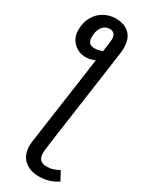

<svg xmlns="http://www.w3.org/2000/svg" viewBox="-259 -794 820 1050"><g transform="rotate(30 151.0 -268.5)"><path d="M316 176Q263 211 201 211Q141 211 106 179.5Q71 148 71 90Q71 75 74 58L82 0L152 -495Q123 -482 95 -482Q49 -482 17.5 -512.5Q-14 -543 -14 -593Q-14 -639 6 -674.5Q26 -710 60 -729Q94 -748 133 -748Q189 -748 220 -718Q251 -688 251 -631Q251 -609 249 -597L165 0L156 70Q155 77 155 89Q155 143 207 143Q230 143 247.5 137.5Q265 132 286 121ZM161 -557 169 -616Q171 -632 171 -638Q171 -682 133 -682Q103 -682 85.5 -657Q68 -632 69 -594Q68 -548 112 -548Q130 -548 161 -557Z"/></g></svg>

Font: Fira Sans Book
Style: Italic
Weight: 350
Italic angle: -8°
Designer: bBox Type GmbH & Carrois Corporate GbR & Edenspiekermann AG
Foundry: bBox Type GmbH & Carrois Corporate GbR & Edenspiekermann AG
Version: Version 4.301